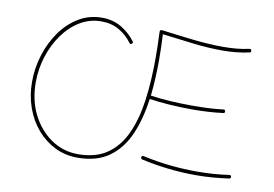

<svg xmlns="http://www.w3.org/2000/svg" viewBox="-72 -783 1286 901"><g transform="rotate(10 570.5 -332.5)"><path d="M344.7 -15.6Q430.2 -15.6 485.1 -54.4Q540 -93.3 570.8 -162.4Q601.6 -231.4 613.8 -323Q626 -414.6 626 -520Q626 -585 623 -648.4Q622.6 -652.8 625.7 -655.3Q628.9 -657.7 632.3 -657.2Q717.3 -646 790.3 -637.9Q863.3 -629.9 927.2 -629.9Q960.4 -629.9 991.2 -632.6Q1022 -635.3 1051.8 -642.1Q1060.1 -644 1062 -635.7Q1064 -627.4 1055.7 -625.5Q1024.4 -618.7 992.7 -615.5Q960.9 -612.3 927.2 -612.3Q863.8 -612.3 793.2 -620.4Q722.7 -628.4 640.1 -639.2Q641.6 -609.9 642.6 -579.6Q643.6 -549.3 643.6 -520Q643.6 -474.6 641.4 -430.7Q639.2 -386.7 634.8 -345.7Q674.3 -339.8 726.3 -336.4Q778.3 -333 835.4 -333Q873.5 -333 910.9 -334.7Q948.2 -336.4 981.4 -340.8Q989.7 -341.8 990.7 -333.5Q991.7 -325.2 983.4 -324.2Q915.5 -315.4 835.4 -315.4Q777.8 -315.4 725.3 -319.3Q672.9 -323.2 632.3 -329.1Q619.6 -233.9 587.6 -159.4Q555.7 -85 496.8 -42Q438 1 344.7 1Q287.6 1 238.5 -22.9Q189.5 -46.9 152.3 -89.8Q115.2 -132.8 94.7 -190.2Q74.2 -247.6 74.2 -314Q74.2 -378.4 93.8 -441.2Q113.3 -503.9 149.2 -554.7Q185.1 -605.5 235.1 -635.7Q285.2 -666 346.2 -666Q399.4 -666 439.7 -641.6Q480 -617.2 506.3 -581.5Q511.2 -575.2 504.4 -569.8Q498 -564.9 492.7 -571.8Q468.8 -605 431.9 -626.7Q395 -648.4 346.2 -648.4Q290.5 -648.4 244.1 -620.1Q197.8 -591.8 163.6 -543.9Q129.4 -496.1 110.6 -436.5Q91.8 -377 91.8 -314Q91.8 -228.5 125.7 -161.1Q159.7 -93.8 217 -54.7Q274.4 -15.6 344.7 -15.6ZM640.6 -53.7Q642.6 -62 650.9 -60.1Q714.4 -45.9 779.3 -39.1Q844.2 -32.2 907.7 -32.2Q947.8 -32.2 986.6 -34.9Q1025.4 -37.6 1062 -43Q1070.3 -43.9 1071.3 -36.1Q1072.3 -27.3 1064.5 -26.4Q1027.3 -21 987.8 -17.8Q948.2 -14.6 907.7 -14.6Q776.4 -14.6 647 -43.5Q638.7 -45.4 640.6 -53.7Z"/></g></svg>

Font: Mikhak-DS2-FD Thin
Style: Regular
Weight: 100
Designer: Amin Abedi
Version: Version 3.2